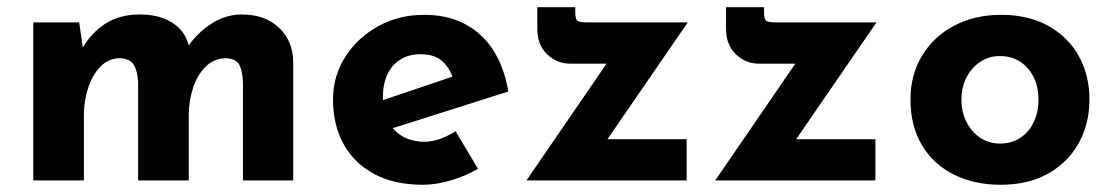

<svg xmlns="http://www.w3.org/2000/svg" viewBox="-20 -499 3071 531"><path d="M199 -437 210 -360 208 -366Q234 -410 273 -434.5Q312 -459 367 -459Q403 -459 430.5 -449Q458 -439 477 -419.5Q496 -400 503 -369L498 -368Q526 -409 565.5 -434Q605 -459 648 -459Q713 -459 751.5 -422.5Q790 -386 791 -328V0H652V-270Q651 -299 643 -317.5Q635 -336 606 -338Q572 -338 548.5 -314.5Q525 -291 513.5 -254.5Q502 -218 502 -179V0H362V-270Q361 -299 351.5 -317.5Q342 -336 313 -338Q280 -338 257.5 -314.5Q235 -291 223.5 -255Q212 -219 212 -181V0H72V-437Z M1150 12Q1070 12 1014.5 -18Q959 -48 930 -101Q901 -154 901 -223Q901 -289 935 -342Q969 -395 1026 -426.5Q1083 -458 1153 -458Q1247 -458 1307.5 -403.5Q1368 -349 1386 -246L1046 -138L1015 -214L1261 -297L1232 -284Q1224 -310 1203.5 -329.5Q1183 -349 1142 -349Q1111 -349 1087.5 -334.5Q1064 -320 1051.5 -293.5Q1039 -267 1039 -231Q1039 -190 1054 -162.5Q1069 -135 1095 -121Q1121 -107 1153 -107Q1176 -107 1197.5 -115Q1219 -123 1240 -136L1302 -32Q1267 -12 1226.5 0Q1186 12 1150 12Z M1556 -323Q1520 -323 1493 -349Q1466 -375 1466 -419V-479H1571V-465Q1571 -444 1578.5 -440.5Q1586 -437 1605 -437H1882L1640 -85L1614 -114H1879V0H1436L1685 -363L1706 -323Z M2078 -323Q2042 -323 2015 -349Q1988 -375 1988 -419V-479H2093V-465Q2093 -444 2100.5 -440.5Q2108 -437 2127 -437H2404L2162 -85L2136 -114H2401V0H1958L2207 -363L2228 -323Z M2498 -224Q2498 -291 2529.5 -344Q2561 -397 2618 -427.5Q2675 -458 2749 -458Q2824 -458 2879 -427.5Q2934 -397 2963.5 -344Q2993 -291 2993 -224Q2993 -157 2963.5 -103.5Q2934 -50 2879 -19Q2824 12 2747 12Q2675 12 2618.5 -16Q2562 -44 2530 -97Q2498 -150 2498 -224ZM2639 -223Q2639 -189 2653 -161.5Q2667 -134 2691 -118Q2715 -102 2745 -102Q2778 -102 2802 -118Q2826 -134 2839 -161.5Q2852 -189 2852 -223Q2852 -258 2839 -285Q2826 -312 2802 -328Q2778 -344 2745 -344Q2715 -344 2691 -328Q2667 -312 2653 -285Q2639 -258 2639 -223Z"/></svg>

Font: Josefin Sans Thin
Style: Bold
Weight: 700
Version: Version 2.000